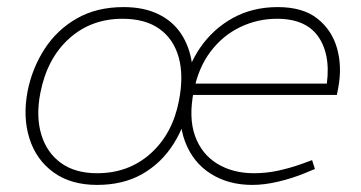

<svg xmlns="http://www.w3.org/2000/svg" viewBox="-20 -516 1020 542"><path d="M254 6Q180 6 131 -29.5Q82 -65 63 -125.5Q44 -186 58 -259Q71 -324 106 -378Q141 -432 197 -464Q253 -496 329 -496Q385 -496 426 -476.5Q467 -457 491 -421Q515 -385 522 -336.5Q529 -288 517 -231Q504 -164 470 -110Q436 -56 382 -25Q328 6 254 6ZM254 -27Q343 -27 405 -82.5Q467 -138 485 -231Q499 -302 484.5 -354Q470 -406 430 -434.5Q390 -463 326 -463Q237 -463 175 -407Q113 -351 94 -254Q81 -188 96.5 -136.5Q112 -85 152 -56Q192 -27 254 -27ZM692 6Q625 6 575 -25.5Q525 -57 502.5 -116Q480 -175 495 -257Q508 -327 544.5 -380.5Q581 -434 637 -465Q693 -496 764 -496Q835 -496 876 -463.5Q917 -431 931.5 -379.5Q946 -328 935 -269L931 -248H500L506 -280H925L899 -258Q917 -350 882.5 -406.5Q848 -463 762 -463Q707 -463 658 -439.5Q609 -416 574.5 -370.5Q540 -325 527 -259Q512 -184 530.5 -132.5Q549 -81 593 -54Q637 -27 697 -27Q731 -27 764 -34Q797 -41 831 -53L861 -64L869 -39L840 -27Q806 -13 766.5 -3.5Q727 6 692 6Z"/></svg>

Font: REM Thin
Style: Italic
Weight: 250
Italic angle: -11°
Designer: Octavio Pardo
Foundry: Ashler Design
Version: Version 1.005;gftools[0.9.28]